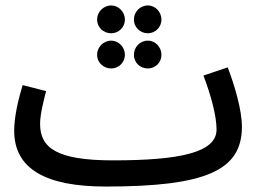

<svg xmlns="http://www.w3.org/2000/svg" viewBox="-20 -663 958 704"><path d="M522 -541C550 -541 572 -564 572 -591C572 -619 550 -643 522 -643C493 -643 471 -619 471 -591C471 -564 493 -541 522 -541ZM388 -541C415 -541 438 -563 438 -591C438 -619 415 -643 388 -643C359 -643 336 -619 336 -591C336 -563 359 -541 388 -541ZM388 -412C415 -412 438 -434 438 -462C438 -490 415 -514 388 -514C359 -514 336 -490 336 -462C336 -434 359 -412 388 -412ZM522 -412C550 -412 572 -434 572 -462C572 -490 550 -514 522 -514C493 -514 471 -490 471 -462C471 -434 493 -412 522 -412ZM368 21C737 21 867 -39 867 -198C867 -261 840 -350 815 -416L726 -386C754 -312 774 -238 774 -188C774 -103 637 -75 394 -75C187 -75 127 -121 127 -209C127 -245 141 -297 149 -329L63 -351C48 -301 32 -237 32 -184C32 -42 150 21 368 21Z"/></svg>

Font: Noto Sans Arabic UI SmCn Md
Style: Regular
Weight: 500
Width: 4
Designer: Monotype Design Team, Nadine Chahine and Nizar Qandah
Foundry: Monotype Imaging Inc.
Version: Version 2.010